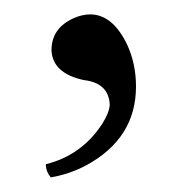

<svg xmlns="http://www.w3.org/2000/svg" viewBox="-20 -115 260 264"><path d="M104 -95.2Q134.8 -95.2 154.8 -53.7Q167 -27.3 167 3.9Q167 75.2 98.6 112.3Q75.7 124.5 49.8 128.9Q43 120.6 43 110.8Q92.3 98.6 120.6 55.2Q130.4 39.6 130.9 28.8Q129.4 -1 95.2 -4.9Q52.2 -14.2 50.8 -45.9Q50.8 -76.7 82 -90.3Q93.3 -95.2 104 -95.2Z"/></svg>

Font: Linux Libertine Display O
Style: Regular
Weight: 400
Designer: Philipp H. Poll
Foundry: Philipp H. Poll
Version: Version 5.0.9